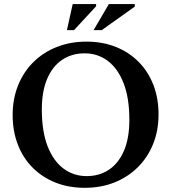

<svg xmlns="http://www.w3.org/2000/svg" viewBox="-20 -886 818 918"><path d="M393.5 -687Q470 -687 533 -662Q596 -637 642 -591Q688 -545 713 -481Q738 -417 738 -339Q738 -261.5 712 -197.2Q686 -133 638.5 -86Q591 -39 526.8 -13.5Q462.5 12 385 12Q308.5 12 245.5 -13Q182.5 -38 136.5 -84Q90.5 -130 65.5 -194.2Q40.5 -258.5 40.5 -336Q40.5 -413.5 66.5 -478Q92.5 -542.5 139.8 -589.2Q187 -636 251.8 -661.5Q316.5 -687 393.5 -687ZM394 -44Q455.5 -44 501.2 -74.8Q547 -105.5 572.8 -165.5Q598.5 -225.5 598.5 -313Q598.5 -417 571.2 -487.5Q544 -558 495.8 -594.5Q447.5 -631 384.5 -631Q323.5 -631 277.5 -600.2Q231.5 -569.5 205.8 -509.8Q180 -450 180 -362Q180 -258.5 207.2 -187.8Q234.5 -117 283 -80.5Q331.5 -44 394 -44ZM427.5 -742 500.5 -866.5H624.5V-854.5L466.5 -742ZM300 -742 327.5 -866.5H439.5V-856L334 -742Z"/></svg>

Font: Newsreader 24pt SemiBold
Style: Regular
Weight: 600
Designer: Hugues Gentile
Foundry: Production Type
Version: Version 1.003